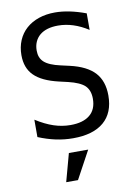

<svg xmlns="http://www.w3.org/2000/svg" viewBox="-106 -810 814 1143"><g transform="rotate(-10 301.0 -238.5)"><path d="M536.1 -200.7Q536.1 -287.1 489.7 -338.4Q442.4 -390.6 339.8 -414.1L288.1 -425.8Q218.8 -440.9 189.5 -467.8Q175.3 -481 168.7 -498Q162.1 -515.1 162.1 -537.6Q162.1 -566.9 172.6 -590.3Q183.1 -613.8 202.6 -629.9Q242.2 -662.1 312.5 -662.1Q403.8 -662.1 494.1 -604V-704.1Q391.6 -742.2 308.1 -742.2Q254.4 -742.2 210 -727.1Q165.5 -711.9 133.8 -683.6Q102.1 -655.3 85 -615Q67.9 -574.7 67.9 -525.9Q67.9 -448.7 113.3 -403.3Q159.7 -356.4 261.2 -333L314 -320.8Q385.3 -303.7 414.1 -275.9Q441.9 -247.6 441.9 -197.8Q441.9 -132.8 401.1 -99.4Q360.4 -65.9 284.7 -65.9Q233.4 -65.9 183.3 -82.5Q133.3 -99.1 77.1 -134.8V-29.8Q130.4 -7.8 181.6 3.2Q232.9 14.2 286.1 14.2Q407.7 14.2 471.9 -40.8Q536.1 -95.7 536.1 -200.7ZM270.5 264.6 361.8 96.2H245.1L199.2 264.6Z"/></g></svg>

Font: Hack Dev
Style: Regular
Weight: 400
Designer: Christopher Simpkins
Foundry: Christopher Simpkins
Version: Version 2.0315